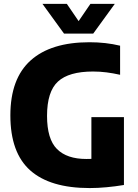

<svg xmlns="http://www.w3.org/2000/svg" viewBox="-20 -970 718 1000"><path d="M447 9.5Q241 9.5 137.5 -82.5Q34 -174.5 34 -369Q34 -560.5 139.5 -655.2Q245 -750 446 -750Q531 -750 605.5 -732V-580.5Q570 -588.5 535.5 -593Q501 -597.5 464.5 -597.5Q338.5 -597.5 281.8 -545.2Q225 -493 225 -366.5Q225 -245.5 276.8 -193.8Q328.5 -142 429.5 -142Q442.5 -142 456 -142.5V-360H625.5V-6.5Q580.5 1 535 5.2Q489.5 9.5 447 9.5ZM313.5 -795 201 -950H328L389.5 -860L451 -950H578L465.5 -795Z"/></svg>

Font: Encode Sans SmCnd XBd
Style: Regular
Weight: 800
Width: 4
Designer: Multiple Designers
Foundry: Impallari Type
Version: Version 3.002; ttfautohint (v1.8.3) -l 8 -r 50 -G 200 -x 14 